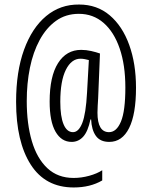

<svg xmlns="http://www.w3.org/2000/svg" viewBox="-20 -739 667 847"><path d="M580 -352Q580 -235 549.5 -174Q519 -113 462 -113Q422 -113 403 -139.5Q384 -166 382 -212H379Q368 -159 347 -136Q326 -113 296 -113Q251 -113 225 -158Q199 -203 199 -291Q199 -402 236 -460.5Q273 -519 338 -519Q360 -519 382 -514Q404 -509 421 -503L413 -306Q412 -291 411 -272Q410 -253 410 -242Q410 -156 461 -156Q494 -156 513.5 -202.5Q533 -249 533 -353Q533 -452 508 -525Q483 -598 437 -638Q391 -678 328 -678Q270 -678 227 -647Q184 -616 155 -562.5Q126 -509 112 -440Q98 -371 98 -293Q98 -193 120.5 -116.5Q143 -40 189 3Q235 46 305 46Q339 46 373.5 36.5Q408 27 431 12V57Q378 88 305 88Q180 88 115.5 -13Q51 -114 51 -290Q51 -423 86 -519.5Q121 -616 183.5 -668Q246 -720 329 -719Q408 -719 464 -671.5Q520 -624 550 -541Q580 -458 580 -352ZM246 -290Q246 -225 260.5 -190.5Q275 -156 302 -156Q327 -156 343 -196.5Q359 -237 364 -331L372 -474Q364 -476 354.5 -478Q345 -480 335 -480Q295 -480 270.5 -431Q246 -382 246 -290Z"/></svg>

Font: Noto Sans ExtraCondensed Light
Style: Regular
Weight: 300
Width: 2
Designer: Monotype Design Team
Foundry: Monotype Imaging Inc.
Version: Version 2.013; ttfautohint (v1.8.4.7-5d5b)